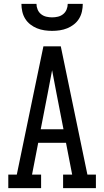

<svg xmlns="http://www.w3.org/2000/svg" viewBox="-20 -975 540 995"><path d="M23 0V-70H67L154 -490L205 -735H295L433 -70H477V0H307V-70H354L322 -235H178L146 -70H193V0ZM191 -305H309L273 -490Q267 -520 261.5 -550.5Q256 -581 250 -611Q244 -581 238.5 -550.5Q233 -520 227 -490ZM250 -815Q230 -815 210 -818Q190 -821 171.5 -828.5Q153 -836 137 -848.5Q121 -861 110.5 -878Q100 -895 95.5 -915Q91 -935 91 -955H169Q169 -940 175 -925.5Q181 -911 193 -901.5Q205 -892 220 -888.5Q235 -885 250 -885Q265 -885 280 -888.5Q295 -892 307 -901.5Q319 -911 325 -925.5Q331 -940 331 -955H409Q409 -935 404.5 -915Q400 -895 389.5 -878Q379 -861 363 -848.5Q347 -836 328.5 -828.5Q310 -821 290 -818Q270 -815 250 -815Z"/></svg>

Font: Iosevka Slab
Style: Regular
Weight: 400
Monospace: yes
Designer: Belleve Invis
Foundry: Belleve Invis
Version: Version 11.2.4; ttfautohint (v1.8.3)